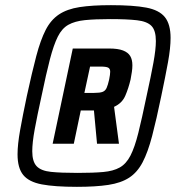

<svg xmlns="http://www.w3.org/2000/svg" viewBox="-20 -716 691 744"><path d="M278 8Q192 8 142 -1.5Q92 -11 70 -38Q48 -65 48 -118Q48 -156 58 -212Q68 -268 84 -344Q104 -436 120.5 -498.5Q137 -561 157 -600Q177 -639 208.5 -660Q240 -681 288.5 -688.5Q337 -696 410 -696Q497 -696 547 -686.5Q597 -677 619 -649.5Q641 -622 641 -569Q641 -530 631 -475Q621 -420 605 -344Q586 -252 569.5 -189Q553 -126 532.5 -87Q512 -48 480.5 -27.5Q449 -7 400 0.5Q351 8 278 8ZM184 -159 262 -528H403Q437 -528 456.5 -520.5Q476 -513 484.5 -499Q493 -485 493 -463Q493 -451 491 -437.5Q489 -424 486 -408Q478 -374 465.5 -345Q453 -316 422 -302L441 -159H356L344 -288H293L266 -159ZM281 -46Q341 -46 380 -49.5Q419 -53 444 -67Q469 -81 485.5 -113Q502 -145 516 -201Q530 -257 548 -344Q565 -421 574.5 -473Q584 -525 584 -557Q584 -598 567 -615.5Q550 -633 511 -637.5Q472 -642 407 -642Q348 -642 309 -638Q270 -634 245 -620Q220 -606 204 -574Q188 -542 173.5 -486.5Q159 -431 141 -344Q124 -267 114.5 -215Q105 -163 105 -130Q105 -90 122 -72Q139 -54 177.5 -50Q216 -46 281 -46ZM307 -356H345Q367 -356 377.5 -360Q388 -364 393 -375Q398 -386 403 -408Q405 -418 406 -425.5Q407 -433 407 -438Q407 -450 399 -454Q391 -458 370 -458H329Z"/></svg>

Font: Saira SemiCondensed
Style: Bold Italic
Weight: 700
Width: 4
Italic angle: -12°
Designer: Hector Gatti with collaboration of the Omnibus-Type team
Foundry: Omnibus-Type
Version: Version 1.101